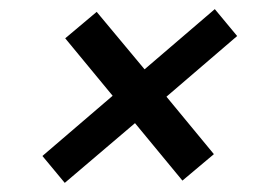

<svg xmlns="http://www.w3.org/2000/svg" viewBox="-20 -501 599 421"><path d="M122 -100 73 -159 227 -291 123 -417 192 -475 297 -349 451 -481 500 -422 345 -289 449 -163 380 -105 276 -231Z"/></svg>

Font: DM Sans Medium
Style: Italic
Weight: 500
Italic angle: -10°
Designer: Colophon Foundry, Jonny Pinhorn
Foundry: Colophon Foundry
Version: Version 4.004;gftools[0.9.30]